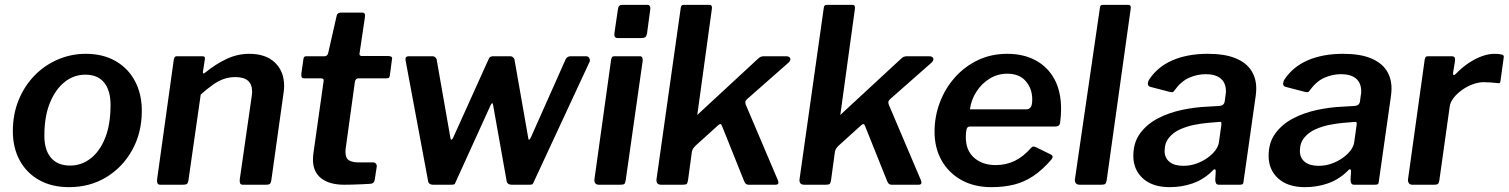

<svg xmlns="http://www.w3.org/2000/svg" viewBox="-20 -762 6223 792"><path d="M265 10Q194 10 142 -19Q90 -48 61.5 -100Q33 -152 33 -221Q33 -291 57 -349.5Q81 -408 122.5 -450.5Q164 -493 218.5 -516.5Q273 -540 334 -540Q405 -540 457 -510Q509 -480 537 -427Q565 -374 565 -305Q565 -214 525 -142.5Q485 -71 417.5 -30.5Q350 10 265 10ZM269 -79Q316 -79 354 -108.5Q392 -138 414 -193.5Q436 -249 436 -329Q436 -389 409.5 -421.5Q383 -454 332 -454Q285 -454 247 -424Q209 -394 186 -338Q163 -282 163 -202Q163 -143 190.5 -111Q218 -79 269 -79Z M641 0Q632 0 629.5 -6.5Q627 -13 628 -22L697 -517Q699 -525 701.5 -527.5Q704 -530 710 -530H816Q821 -530 823.5 -527.5Q826 -525 825 -518L817 -465Q816 -454 827 -463Q870 -498 915 -519Q960 -540 1008 -540Q1077 -540 1114.5 -503.5Q1152 -467 1152 -408Q1152 -402 1151.5 -395Q1151 -388 1150 -381L1099 -17Q1097 -7 1093 -3.5Q1089 0 1078 0H982Q973 0 970.5 -6Q968 -12 969 -22L1018 -363Q1019 -369 1019.5 -374.5Q1020 -380 1020 -384Q1020 -414 1003 -429Q986 -444 951 -444Q925 -444 902.5 -436Q880 -428 857.5 -412Q835 -396 808 -372L757 -16Q755 -6 750.5 -3Q746 0 734 0H641Z M1400 0Q1339 0 1305 -26.5Q1271 -53 1271 -103Q1271 -110 1271.5 -117Q1272 -124 1273 -131L1315 -428Q1316 -435 1312 -437Q1308 -439 1302 -439H1233Q1221 -439 1223 -458L1232 -521Q1234 -527 1236.5 -528.5Q1239 -530 1246 -530H1320Q1325 -530 1329 -534Q1333 -538 1334 -544L1369 -698Q1372 -710 1386 -710H1475Q1481 -710 1484 -705.5Q1487 -701 1485 -689L1463 -541Q1462 -536 1465 -533.5Q1468 -531 1472 -531H1582Q1589 -531 1594 -528Q1599 -525 1597 -518L1588 -450Q1587 -443 1584 -441Q1581 -439 1572 -439H1459Q1447 -439 1444 -425L1407 -157Q1406 -151 1405.5 -146Q1405 -141 1405 -136Q1405 -110 1419 -101Q1433 -92 1462 -92H1520Q1527 -92 1531 -86.5Q1535 -81 1534 -74L1526 -22Q1524 -6 1510 -4Q1495 -3 1474.5 -2Q1454 -1 1434 -0.5Q1414 0 1400 0Z M2398 -530Q2407 -530 2411 -522Q2415 -514 2412 -507L2182 -12Q2179 -3 2175 -1.5Q2171 0 2162 0H2092Q2070 0 2069 -20L2014 -329Q2012 -339 2008.5 -335.5Q2005 -332 2001 -322L1860 -12Q1857 -3 1853.5 -1.5Q1850 0 1840 0H1767Q1746 0 1745 -20L1653 -513Q1650 -530 1666 -530H1764Q1771 -530 1776.5 -524.5Q1782 -519 1782 -512L1838 -193Q1840 -183 1844 -186.5Q1848 -190 1852 -200L1996 -519Q2000 -530 2014 -530H2085Q2092 -530 2097.5 -524.5Q2103 -519 2103 -512L2159 -193Q2160 -183 2164 -186.5Q2168 -190 2172 -200L2314 -519Q2321 -530 2334 -530H2398Z M2561 -18Q2559 -6 2555 -3Q2551 0 2538 0H2451Q2440 0 2435.5 -6Q2431 -12 2432 -22L2501 -517Q2503 -525 2505.5 -527.5Q2508 -530 2515 -530H2620Q2627 -530 2629.5 -524Q2632 -518 2631 -511ZM2649 -624Q2647 -613 2642 -609Q2637 -605 2624 -605H2528Q2518 -605 2515.5 -612Q2513 -619 2515 -629L2529 -724Q2531 -742 2546 -742H2652Q2658 -742 2661 -735.5Q2664 -729 2662 -721Z M3189 -18Q3192 -11 3190.5 -5.5Q3189 0 3178 0H3069Q3059 0 3054.5 -6Q3050 -12 3047 -21L2958 -243Q2954 -256 2942 -245L2848 -160Q2844 -156 2840 -150.5Q2836 -145 2834 -136L2818 -18Q2816 -6 2812 -3Q2808 0 2795 0H2708Q2696 0 2691.5 -6Q2687 -12 2688 -22L2788 -729Q2789 -737 2792 -739.5Q2795 -742 2801 -742H2907Q2914 -742 2916 -736Q2918 -730 2916 -722L2857 -293Q2856 -287 2857.5 -288.5Q2859 -290 2865 -296L3106 -519Q3113 -526 3119 -528Q3125 -530 3131 -530H3222Q3236 -530 3239.5 -522Q3243 -514 3233 -504L3065 -356Q3059 -351 3056 -346Q3053 -341 3056 -331L3189 -18Z M3779 -18Q3782 -11 3780.5 -5.5Q3779 0 3768 0H3659Q3649 0 3644.5 -6Q3640 -12 3637 -21L3548 -243Q3544 -256 3532 -245L3438 -160Q3434 -156 3430 -150.5Q3426 -145 3424 -136L3408 -18Q3406 -6 3402 -3Q3398 0 3385 0H3298Q3286 0 3281.5 -6Q3277 -12 3278 -22L3378 -729Q3379 -737 3382 -739.5Q3385 -742 3391 -742H3497Q3504 -742 3506 -736Q3508 -730 3506 -722L3447 -293Q3446 -287 3447.5 -288.5Q3449 -290 3455 -296L3696 -519Q3703 -526 3709 -528Q3715 -530 3721 -530H3812Q3826 -530 3829.5 -522Q3833 -514 3823 -504L3655 -356Q3649 -351 3646 -346Q3643 -341 3646 -331L3779 -18Z M4070 10Q3999 10 3946.5 -19Q3894 -48 3864.5 -99.5Q3835 -151 3835 -219Q3835 -281 3856.5 -338.5Q3878 -396 3918 -441.5Q3958 -487 4013 -513.5Q4068 -540 4135 -540Q4202 -540 4252 -513Q4302 -486 4329.5 -435.5Q4357 -385 4357 -312Q4357 -299 4356 -285Q4355 -271 4353 -256Q4352 -248 4347 -244Q4342 -240 4331 -240H3980Q3970 -240 3967 -228.5Q3964 -217 3964 -196Q3964 -141 3998.5 -111Q4033 -81 4087 -81Q4130 -81 4166 -98.5Q4202 -116 4234 -153Q4239 -158 4244 -157.5Q4249 -157 4255 -154L4312 -126Q4329 -119 4317 -104Q4280 -61 4242.5 -36Q4205 -11 4163 -0.5Q4121 10 4070 10ZM4214 -311Q4224 -311 4231 -319Q4238 -327 4238 -352Q4238 -396 4211.5 -427Q4185 -458 4135 -458Q4095 -458 4062 -437.5Q4029 -417 4007.5 -383.5Q3986 -350 3981 -311Z M4545 -18Q4543 -6 4538.5 -3Q4534 0 4521 0H4434Q4423 0 4418 -6Q4413 -12 4414 -22L4517 -729Q4518 -737 4520.5 -739.5Q4523 -742 4530 -742H4634Q4647 -742 4644 -725Z M4977 -53Q4942 -20 4898 -5Q4854 10 4805 10Q4734 10 4694.5 -26Q4655 -62 4655 -119Q4655 -174 4683 -212Q4711 -250 4756 -273.5Q4801 -297 4855 -308.5Q4909 -320 4960 -322L5010 -325Q5029 -326 5032 -344L5035 -367Q5036 -372 5036.5 -376.5Q5037 -381 5037 -385Q5037 -420 5015.5 -438Q4994 -456 4954 -456Q4918 -456 4884.5 -441Q4851 -426 4824 -388Q4821 -383 4817 -382Q4813 -381 4805 -383L4724 -404Q4718 -406 4715.5 -412Q4713 -418 4719 -432Q4754 -486 4816 -513Q4878 -540 4962 -540Q5032 -540 5076 -522Q5120 -504 5141 -472Q5162 -440 5162 -397Q5162 -390 5161.5 -383Q5161 -376 5160 -368L5110 -16Q5109 -5 5106 -2.5Q5103 0 5093 0H5008Q4999 0 4996 -6Q4993 -12 4993 -22L4995 -56Q4994 -73 4977 -53ZM5018 -246Q5019 -255 5017.5 -257.5Q5016 -260 5008 -259L4961 -255Q4937 -253 4906.5 -247Q4876 -241 4848 -228.5Q4820 -216 4802 -194Q4784 -172 4784 -139Q4784 -111 4804 -94.5Q4824 -78 4861 -78Q4890 -78 4916 -87.5Q4942 -97 4961 -111Q4981 -125 4993.5 -142Q5006 -159 5008 -175Z M5535 -53Q5500 -20 5456 -5Q5412 10 5363 10Q5292 10 5252.5 -26Q5213 -62 5213 -119Q5213 -174 5241 -212Q5269 -250 5314 -273.5Q5359 -297 5413 -308.5Q5467 -320 5518 -322L5568 -325Q5587 -326 5590 -344L5593 -367Q5594 -372 5594.5 -376.5Q5595 -381 5595 -385Q5595 -420 5573.5 -438Q5552 -456 5512 -456Q5476 -456 5442.5 -441Q5409 -426 5382 -388Q5379 -383 5375 -382Q5371 -381 5363 -383L5282 -404Q5276 -406 5273.5 -412Q5271 -418 5277 -432Q5312 -486 5374 -513Q5436 -540 5520 -540Q5590 -540 5634 -522Q5678 -504 5699 -472Q5720 -440 5720 -397Q5720 -390 5719.5 -383Q5719 -376 5718 -368L5668 -16Q5667 -5 5664 -2.5Q5661 0 5651 0H5566Q5557 0 5554 -6Q5551 -12 5551 -22L5553 -56Q5552 -73 5535 -53ZM5576 -246Q5577 -255 5575.5 -257.5Q5574 -260 5566 -259L5519 -255Q5495 -253 5464.5 -247Q5434 -241 5406 -228.5Q5378 -216 5360 -194Q5342 -172 5342 -139Q5342 -111 5362 -94.5Q5382 -78 5419 -78Q5448 -78 5474 -87.5Q5500 -97 5519 -111Q5539 -125 5551.5 -142Q5564 -159 5566 -175Z M5806 0Q5796 0 5791.5 -6.5Q5787 -13 5788 -22L5857 -517Q5859 -525 5861.5 -527.5Q5864 -530 5870 -530H5969Q5976 -530 5979.5 -526Q5983 -522 5982 -511L5974 -462Q5973 -453 5976.5 -452.5Q5980 -452 5986 -458Q6011 -484 6039 -502.5Q6067 -521 6094 -530.5Q6121 -540 6144 -540Q6164 -540 6174.5 -537Q6185 -534 6183 -526L6170 -432Q6169 -423 6167 -420.5Q6165 -418 6160 -419Q6144 -421 6127.5 -422Q6111 -423 6100 -423Q6079 -423 6055.5 -414.5Q6032 -406 6011 -391Q5990 -376 5976 -358Q5962 -340 5960 -322L5917 -16Q5915 -6 5911 -3Q5907 0 5895 0H5806Z"/></svg>

Font: Libre Franklin SemiBold
Style: Italic
Weight: 600
Italic angle: -8°
Designer: Pablo Impallari, Rodrigo Fuenzalida, Nhung Nguyen
Foundry: Impallari Type
Version: Version 3.000